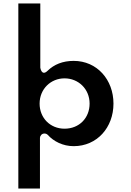

<svg xmlns="http://www.w3.org/2000/svg" viewBox="-20 -855 755 1110"><path d="M636 -256C636 -394.4 540.7 -503 406 -503C342.6 -503 292.5 -482.3 255.5 -446.1C220 -411.5 213 -464 213 -464V-835H86V235H211V-58C211 -68.7 220.9 -83 236 -83H238C244.3 -83 251.7 -80.1 256.5 -74.8C290 -37.8 343.5 -10 406 -10C540.8 -10 636 -117.7 636 -256ZM498 -256C498 -173.1 438.3 -111 353 -111C270.6 -111 209 -172.8 209 -256C209 -340.6 273.6 -402 353 -402C433.2 -402 498 -340.7 498 -256Z"/></svg>

Font: Hussar Ekologiczny
Style: Regular
Weight: 400
Foundry: Cannot Into Space Fonts
Version: Version 0.97